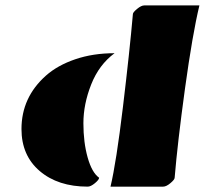

<svg xmlns="http://www.w3.org/2000/svg" viewBox="-20 -696 790 716"><path d="M407.2 -497.6Q349.1 -454.6 320.1 -381.1Q291 -307.6 291 -236.3Q291 -165 306.9 -108.6Q322.8 -52.2 349.6 -33.2Q349.6 -25.9 334 -12.9Q318.4 0 307.1 0Q196.3 0 128.2 -58.1Q60.1 -116.2 60.1 -214.8Q60.1 -333 151.4 -414.1Q194.8 -452.6 261 -475.1Q327.1 -497.6 407.2 -497.6ZM631.3 -33.2Q631.3 -26.4 615.7 -13.2Q600.1 0 588.4 0H392.1Q413.6 -90.3 438.5 -297.4Q463.4 -504.4 475.6 -643.6Q475.6 -649.9 491.2 -662.8Q506.8 -675.8 518.1 -675.8H723.6Q697.8 -568.4 669.9 -366Q642.1 -163.6 631.3 -33.2Z"/></svg>

Font: Emblema One
Style: Regular
Weight: 400
Designer: Riccardo De Franceschi
Foundry: Riccardo De Franceschi
Version: Version 1.003